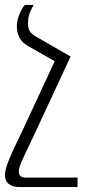

<svg xmlns="http://www.w3.org/2000/svg" viewBox="-24 -512 356 775"><path d="M112 -492H76C55 -467 44 -430 44 -407C44 -371 58 -344 88 -327L197 -265L62 25C14 123 -4 167 -4 194C-4 231 24 243 54 243H289V205H81C59 205 52 195 52 181C52 161 62 140 107 47L261 -284L120 -365C95 -379 89 -395 89 -419C89 -440 94 -462 112 -492Z"/></svg>

Font: Noto Serif Armenian Condensed Light
Style: Regular
Weight: 300
Width: 3
Designer: Monotype Design Team
Foundry: Monotype Imaging Inc.
Version: Version 2.008